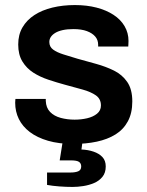

<svg xmlns="http://www.w3.org/2000/svg" viewBox="-20 -557 581 759"><path d="M270 12Q213 12 170 -0.5Q127 -13 98 -35Q69 -57 54.5 -86.5Q40 -116 40 -151Q40 -156 40.5 -160Q41 -164 41 -166H161Q161 -164 161 -162Q161 -160 161 -158Q162 -131 178 -114.5Q194 -98 220 -91Q246 -84 275 -84Q301 -84 324.5 -89.5Q348 -95 363.5 -107.5Q379 -120 379 -140Q379 -166 359 -180Q339 -194 306.5 -203Q274 -212 237 -222Q204 -231 171 -242Q138 -253 111.5 -270Q85 -287 68.5 -314Q52 -341 52 -381Q52 -420 69 -449Q86 -478 116 -497.5Q146 -517 187 -527Q228 -537 276 -537Q323 -537 361.5 -527Q400 -517 428.5 -498.5Q457 -480 472.5 -453.5Q488 -427 488 -395Q488 -388 487.5 -381Q487 -374 487 -373H368V-380Q368 -399 356.5 -412.5Q345 -426 323.5 -434Q302 -442 270 -442Q246 -442 228 -438Q210 -434 198.5 -427Q187 -420 181 -411Q175 -402 175 -391Q175 -372 190 -361Q205 -350 230.5 -342Q256 -334 286 -325Q322 -315 360 -304.5Q398 -294 430.5 -278Q463 -262 483 -233Q503 -204 503 -156Q503 -110 485.5 -77.5Q468 -45 436.5 -25.5Q405 -6 362.5 3Q320 12 270 12ZM267 182Q242 182 215 180Q188 178 166 174V125H258Q278 125 289.5 120Q301 115 301 101Q301 89 292.5 83Q284 77 260 77H216L230 -11H308L302 34Q328 35 350 42.5Q372 50 385 64Q398 78 398 101Q398 126 385 142Q372 158 352 166.5Q332 175 309.5 178.5Q287 182 267 182Z"/></svg>

Font: Archivo SemiBold
Style: Regular
Weight: 600
Designer: Hector Gatti
Foundry: Omnibus-Type
Version: Version 2.001